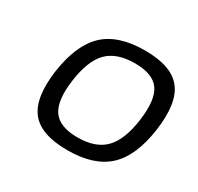

<svg xmlns="http://www.w3.org/2000/svg" viewBox="-118 -649 821 797"><g transform="rotate(30 292.5 -250.0)"><path d="M365 -510Q492 -510 540.5 -448Q589 -386 570 -250Q551 -114 484.5 -52Q418 10 291 10Q163 10 114.5 -52Q66 -114 85 -250Q105 -386 171 -448Q237 -510 365 -510ZM165 -250Q151 -148 183 -102.5Q215 -57 301 -57Q387 -57 431.5 -102.5Q476 -148 490 -250Q504 -353 472.5 -398Q441 -443 355 -443Q268 -443 223.5 -398Q179 -353 165 -250Z"/></g></svg>

Font: Fivo Sans Modern
Style: Italic
Weight: 400
Designer: Alexander Slobzheninov
Foundry: Alexander Slobzheninov
Version: 1.0